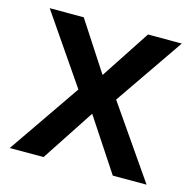

<svg xmlns="http://www.w3.org/2000/svg" viewBox="-85 -627 721 713"><g transform="rotate(15 275.5 -270.0)"><path d="M12.2 0ZM202.1 -275.9 21 -540H151.9L274.9 -351.1L398.9 -540H528.8L347.2 -275.9L538.1 0H408.2L274.9 -202.1L142.1 0H12.2Z"/></g></svg>

Font: Open Sans Semibold
Style: Regular
Weight: 600
Foundry: Ascender Corporation
Version: Version 1.10; ttfautohint (v1.5.65-e2d9)